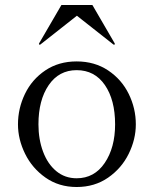

<svg xmlns="http://www.w3.org/2000/svg" viewBox="-20 -735 616 769"><path d="M52 -237Q52 -301 80 -359Q108 -417 161.5 -453Q215 -489 287 -489Q359 -489 413 -453Q467 -417 495.5 -359Q524 -301 524 -237Q524 -177 495.5 -119Q467 -61 413 -23.5Q359 14 287 14Q216 14 162.5 -23.5Q109 -61 80.5 -119Q52 -177 52 -237ZM441 -237Q441 -335 400 -394.5Q359 -454 287 -454Q216 -454 175 -394Q134 -334 134 -237Q134 -177 152.5 -127.5Q171 -78 205.5 -49.5Q240 -21 287 -21Q358 -21 399.5 -82.5Q441 -144 441 -237ZM136 -559 137 -562 226 -715H350L439 -562L440 -559Q440 -556 437 -556Q435 -556 434 -557L288 -672L142 -557Q141 -556 139 -556Q136 -556 136 -559Z"/></svg>

Font: Shippori Mincho
Style: Regular
Weight: 400
Designer: FONTDASU
Foundry: FONTDASU / Google Inc. / but / Adobe
Version: Version 3.110; ttfautohint (v1.8.3)